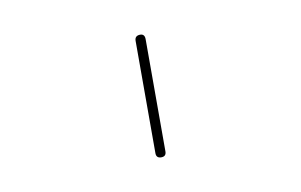

<svg xmlns="http://www.w3.org/2000/svg" viewBox="-40 -845 580 370"><g transform="rotate(-10 250.0 -660.0)"><path d="M240.2 -549.8V-769.5Q240.2 -779.3 250 -779.8Q259.8 -780.3 259.8 -769.5V-549.8Q259.8 -540 250 -540Q240.2 -540 240.2 -549.8Z"/></g></svg>

Font: Rounded-X Mgen+ 1m thin
Style: Regular
Weight: 100
Designer: [Source Han Sans]
Ryoko NISHIZUKA  (kana & ideographs); Paul D. Hunt (Latin, Greek & Cyrillic); Wenlong ZHANG  (bopomofo
Version: Version 1.059.20150602